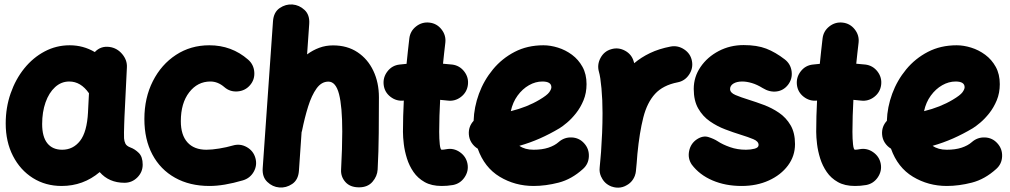

<svg xmlns="http://www.w3.org/2000/svg" viewBox="-20 -781 4656 885"><path d="M553.7 61.5Q482.4 61.5 439.5 12.2Q363.8 76.2 264.2 76.2Q189.9 76.2 131.6 39.6Q73.2 2.9 39.8 -62.3Q6.3 -127.4 6.3 -211.9Q6.3 -285.6 29.1 -350.8Q51.8 -416 92 -465.8Q132.3 -515.6 185.8 -543.9Q239.3 -572.3 301.3 -572.3Q363.8 -572.3 417 -541Q444.3 -570.3 485.4 -564.5Q520 -559.6 543.5 -531.5Q566.9 -503.4 564.9 -470.2L553.7 -241.7Q553.2 -228 552.5 -208.3Q551.8 -188.5 551.5 -170.7Q551.3 -152.8 551.8 -143.6Q552.7 -129.9 558.1 -118.9Q563.5 -107.9 581.5 -101.1Q601.6 -93.8 619.6 -76.2Q637.7 -58.6 637.7 -22Q637.7 12.2 613 36.9Q588.4 61.5 553.7 61.5ZM266.6 -90.8Q316.9 -90.8 348.9 -131.6Q380.9 -172.4 385.7 -263.7Q385.7 -264.2 385.7 -265.1L390.1 -351.1Q352.5 -405.3 299.3 -405.3Q262.2 -405.3 233.9 -379.4Q205.6 -353.5 189.9 -309.1Q174.3 -264.6 174.3 -209.5Q174.3 -150.4 198.2 -120.6Q222.2 -90.8 266.6 -90.8Z M1132.3 -388.2Q1109.9 -362.3 1075 -359.6Q1040 -356.9 1014.2 -379.4Q984.4 -405.3 949.7 -405.3Q890.6 -405.3 852.1 -355.5Q813.5 -305.7 813.5 -222.2Q813.5 -158.7 844 -124.8Q874.5 -90.8 931.6 -90.8Q956.1 -90.8 990.7 -96.4Q1025.4 -102.1 1053.7 -110.4Q1086.9 -120.1 1117.4 -103Q1147.9 -85.9 1157.2 -52.7Q1166.5 -19.5 1149.7 10.5Q1132.8 40.5 1099.6 50.3Q1011.7 76.2 945.8 76.2Q854.5 76.2 786.9 38.3Q719.2 0.5 682.4 -68.8Q645.5 -138.2 645.5 -232.4Q645.5 -330.1 684.6 -407Q723.6 -483.9 791.3 -528.1Q858.9 -572.3 944.8 -572.3Q1047.9 -572.3 1123.5 -506.3Q1149.4 -483.9 1152.1 -449Q1154.8 -414.1 1132.3 -388.2Z M1267.1 83Q1236.3 80.6 1212.2 57.6Q1188 34.7 1190.9 -5.9L1238.3 -682.6Q1241.2 -724.6 1269 -743.7Q1296.9 -762.7 1328.1 -760.3Q1359.4 -757.8 1383.8 -735.1Q1408.2 -712.4 1405.3 -670.9L1395.5 -530.3Q1421.9 -549.8 1451.7 -560.8Q1481.4 -571.8 1515.1 -571.8Q1580.6 -571.8 1627.9 -540.3Q1675.3 -508.8 1700.9 -454.6Q1726.6 -400.4 1726.6 -332.5Q1726.6 -252.9 1725.8 -167.5Q1725.1 -82 1720.7 0.5Q1718.8 31.7 1696.8 57.1Q1674.8 82.5 1634.8 82.5Q1593.8 82.5 1572 57.9Q1550.3 33.2 1552.2 1Q1554.7 -49.3 1556.2 -93.3Q1557.6 -137.2 1557.6 -174.8Q1557.6 -290 1542.7 -347.4Q1527.8 -404.8 1493.7 -404.8Q1461.9 -404.8 1439.2 -373.3Q1416.5 -341.8 1400.4 -290.3Q1384.3 -238.8 1372.1 -178.2Q1371.6 -174.8 1370.1 -171.4L1357.9 5.9Q1355 47.9 1326.9 66.9Q1298.8 85.9 1267.1 83Z M2136.7 -389.6Q2132.3 -355.5 2104.7 -334.2Q2077.1 -313 2043 -317.4Q2026.4 -319.3 2008.8 -320.8Q2006.8 -284.2 2005.6 -247.3Q2004.4 -210.4 2004.4 -173.3Q2004.4 -140.6 2007.1 -115.7Q2009.8 -90.8 2016.1 -90.8Q2024.4 -90.8 2037.6 -93.3Q2071.3 -99.6 2099.9 -79.6Q2128.4 -59.6 2134.8 -26.4Q2141.1 7.3 2121.3 36.4Q2101.6 65.4 2067.9 71.8Q2054.2 74.2 2041.3 75.2Q2028.3 76.2 2016.1 76.2Q1969.2 76.2 1937.5 58.3Q1905.8 40.5 1886 11.7Q1866.2 -17.1 1855.7 -50.8Q1845.2 -84.5 1841.3 -116.7Q1837.4 -148.9 1837.4 -173.3Q1837.4 -209.5 1838.4 -245.6Q1839.4 -281.7 1841.3 -317.4Q1807.6 -313.5 1780 -334.7Q1752.4 -356 1748.5 -390.1Q1744.6 -424.3 1765.9 -451.9Q1787.1 -479.5 1821.3 -483.4Q1837.4 -485.4 1854 -486.8Q1856.9 -516.1 1860.1 -545.4Q1863.3 -574.7 1866.7 -603.5Q1870.6 -637.7 1897.9 -659.2Q1925.3 -680.7 1959.5 -676.8Q1993.7 -672.9 2015.1 -645.5Q2036.6 -618.2 2032.7 -584Q2029.8 -559.6 2027.1 -535.6Q2024.4 -511.7 2022 -487.3Q2043.9 -485.8 2064.5 -483.4Q2098.6 -479 2119.9 -451.4Q2141.1 -423.8 2136.7 -389.6Z M2667 -2Q2614.7 45.4 2554.9 60.8Q2495.1 76.2 2439.5 76.2Q2354 76.2 2283.4 33.7Q2212.9 -8.8 2182.1 -95.7Q2165 -106 2153.8 -123Q2142.6 -140.1 2141.1 -161.6Q2138.7 -197.8 2163.1 -224.1Q2165 -287.1 2187.7 -348.9Q2210.4 -410.6 2252.2 -461.2Q2293.9 -511.7 2352.5 -542Q2411.1 -572.3 2484.9 -572.3Q2517.1 -572.3 2551.8 -561.5Q2586.4 -550.8 2616.5 -528.6Q2646.5 -506.3 2665 -472.7Q2683.6 -439 2683.6 -393.1Q2683.6 -352.5 2669.7 -318.8Q2655.8 -285.2 2635 -259Q2614.3 -232.9 2593.5 -215.6Q2572.8 -198.2 2559.1 -189.9Q2514.2 -163.1 2468.3 -142.8Q2422.4 -122.6 2374 -108.9Q2399.4 -90.8 2439.5 -90.8Q2478.5 -90.8 2507.6 -100.3Q2536.6 -109.9 2554.7 -126Q2580.6 -148.9 2615.2 -147.5Q2649.9 -146 2672.9 -120.1Q2695.8 -94.7 2694.3 -59.8Q2692.9 -24.9 2667 -2ZM2480 -405.3Q2448.2 -405.3 2418.2 -388.2Q2388.2 -371.1 2365.7 -340.3Q2343.3 -309.6 2334.5 -268.6Q2409.7 -287.1 2466.8 -321.3Q2501.5 -341.8 2511.5 -355.7Q2521.5 -369.6 2521.5 -378.9Q2521.5 -405.3 2480 -405.3Z M2819.3 83.5Q2809.6 82.5 2800.3 79.1Q2800.3 79.1 2799.8 79.1Q2799.3 78.6 2798.3 78.6Q2765.6 65.9 2751.5 34.2Q2751.5 34.2 2751 34.2Q2751 33.7 2750.5 32.7Q2741.7 13.2 2744.1 -8.3Q2744.6 -11.2 2744.6 -14.6Q2746.1 -30.8 2747.6 -47.6Q2749 -64.5 2750.5 -81.1Q2753.4 -122.6 2755.4 -168.7Q2757.3 -214.8 2757.3 -259.8Q2757.3 -320.8 2752.4 -373.8Q2747.6 -426.8 2740.7 -450.2Q2731.4 -482.9 2748 -513.9Q2764.6 -544.9 2797.4 -554.2Q2830.1 -564 2860.8 -547.4Q2891.6 -530.8 2900.9 -498Q2902.3 -493.7 2903.3 -489.7Q2935.1 -516.6 2976.3 -536.4Q3017.6 -556.2 3070.8 -566.4Q3104.5 -572.8 3133.8 -553.2Q3163.1 -533.7 3169.4 -500Q3175.8 -466.3 3156.2 -437Q3136.7 -407.7 3103 -401.4Q3036.1 -388.2 2999.5 -348.4Q2962.9 -308.6 2945.3 -239.7Q2927.7 -170.9 2918 -71.3Q2915 -28.3 2911.1 8.3Q2910.2 18.1 2906.7 27.3Q2906.7 27.3 2906.7 27.8Q2906.2 28.3 2906.2 29.3Q2893.6 62 2861.8 76.2Q2861.8 76.2 2861.8 76.7Q2861.3 76.7 2860.4 77.1Q2840.8 85.9 2819.3 83.5Z M3612.3 -390.1Q3591.3 -363.3 3559.3 -359.4Q3527.3 -355.5 3495.6 -375Q3469.7 -391.1 3445.6 -398.2Q3421.4 -405.3 3401.4 -405.3Q3376 -405.3 3360.6 -395.8Q3345.2 -386.2 3345.2 -370.6Q3345.2 -353.5 3370.1 -343Q3395 -332.5 3431.2 -321.3Q3464.4 -311 3501.5 -297.1Q3538.6 -283.2 3571 -261Q3603.5 -238.8 3624 -203.9Q3644.5 -168.9 3644.5 -116.7Q3644.5 -62 3612.1 -18.3Q3579.6 25.4 3523.9 50.8Q3468.3 76.2 3398.4 76.2Q3323.7 76.2 3263.9 50.5Q3204.1 24.9 3168.5 -22.5Q3149.4 -50.8 3156.5 -85.2Q3163.6 -119.6 3191.9 -138.7Q3220.2 -157.2 3245.6 -149.2Q3271 -141.1 3288.1 -129.9Q3311 -114.7 3345 -102.8Q3378.9 -90.8 3418.5 -90.8Q3440.4 -90.8 3458.5 -95.7Q3476.6 -100.6 3476.6 -112.8Q3476.6 -129.4 3452.6 -139.4Q3428.7 -149.4 3393.6 -160.2Q3360.4 -170.4 3323 -184.6Q3285.6 -198.7 3252.4 -221.7Q3219.2 -244.6 3198.5 -280.8Q3177.7 -316.9 3177.7 -371.1Q3177.7 -426.3 3209 -472.2Q3240.2 -518.1 3292.7 -545.7Q3345.2 -573.2 3407.7 -573.2Q3469.2 -573.2 3511.7 -556.9Q3554.2 -540.5 3597.2 -507.3Q3624.5 -486.3 3628.9 -451.9Q3633.3 -417.5 3612.3 -390.1Z M4041.5 -389.6Q4037.1 -355.5 4009.5 -334.2Q3981.9 -313 3947.8 -317.4Q3931.2 -319.3 3913.6 -320.8Q3911.6 -284.2 3910.4 -247.3Q3909.2 -210.4 3909.2 -173.3Q3909.2 -140.6 3911.9 -115.7Q3914.6 -90.8 3920.9 -90.8Q3929.2 -90.8 3942.4 -93.3Q3976.1 -99.6 4004.6 -79.6Q4033.2 -59.6 4039.6 -26.4Q4045.9 7.3 4026.1 36.4Q4006.3 65.4 3972.7 71.8Q3959 74.2 3946 75.2Q3933.1 76.2 3920.9 76.2Q3874 76.2 3842.3 58.3Q3810.5 40.5 3790.8 11.7Q3771 -17.1 3760.5 -50.8Q3750 -84.5 3746.1 -116.7Q3742.2 -148.9 3742.2 -173.3Q3742.2 -209.5 3743.2 -245.6Q3744.1 -281.7 3746.1 -317.4Q3712.4 -313.5 3684.8 -334.7Q3657.2 -356 3653.3 -390.1Q3649.4 -424.3 3670.7 -451.9Q3691.9 -479.5 3726.1 -483.4Q3742.2 -485.4 3758.8 -486.8Q3761.7 -516.1 3764.9 -545.4Q3768.1 -574.7 3771.5 -603.5Q3775.4 -637.7 3802.7 -659.2Q3830.1 -680.7 3864.3 -676.8Q3898.4 -672.9 3919.9 -645.5Q3941.4 -618.2 3937.5 -584Q3934.6 -559.6 3931.9 -535.6Q3929.2 -511.7 3926.8 -487.3Q3948.7 -485.8 3969.2 -483.4Q4003.4 -479 4024.7 -451.4Q4045.9 -423.8 4041.5 -389.6Z M4571.8 -2Q4519.5 45.4 4459.7 60.8Q4399.9 76.2 4344.2 76.2Q4258.8 76.2 4188.2 33.7Q4117.7 -8.8 4086.9 -95.7Q4069.8 -106 4058.6 -123Q4047.4 -140.1 4045.9 -161.6Q4043.5 -197.8 4067.9 -224.1Q4069.8 -287.1 4092.5 -348.9Q4115.2 -410.6 4157 -461.2Q4198.7 -511.7 4257.3 -542Q4315.9 -572.3 4389.6 -572.3Q4421.9 -572.3 4456.5 -561.5Q4491.2 -550.8 4521.2 -528.6Q4551.3 -506.3 4569.8 -472.7Q4588.4 -439 4588.4 -393.1Q4588.4 -352.5 4574.5 -318.8Q4560.5 -285.2 4539.8 -259Q4519 -232.9 4498.3 -215.6Q4477.5 -198.2 4463.9 -189.9Q4418.9 -163.1 4373 -142.8Q4327.1 -122.6 4278.8 -108.9Q4304.2 -90.8 4344.2 -90.8Q4383.3 -90.8 4412.4 -100.3Q4441.4 -109.9 4459.5 -126Q4485.4 -148.9 4520 -147.5Q4554.7 -146 4577.6 -120.1Q4600.6 -94.7 4599.1 -59.8Q4597.7 -24.9 4571.8 -2ZM4384.8 -405.3Q4353 -405.3 4323 -388.2Q4293 -371.1 4270.5 -340.3Q4248 -309.6 4239.3 -268.6Q4314.5 -287.1 4371.6 -321.3Q4406.2 -341.8 4416.3 -355.7Q4426.3 -369.6 4426.3 -378.9Q4426.3 -405.3 4384.8 -405.3Z"/></svg>

Font: Mikhak Black
Style: Regular
Weight: 900
Designer: Amin Abedi
Version: Version 3.3